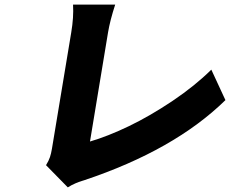

<svg xmlns="http://www.w3.org/2000/svg" viewBox="-20 -756 996 830"><path d="M273.1 54 179 -41.9Q191.1 -61.8 196 -76.9Q201 -92 204.5 -112.9L288 -616.1Q299 -681.1 295.8 -736.2H478Q455.6 -667.3 447.1 -616.1L369 -144.2Q445.3 -166.5 536.8 -210.4Q628.2 -254.3 725.3 -319.4Q822.4 -384.6 893.5 -454.9L954.5 -323.2Q734 -107.2 344.1 23.1Q343.8 23.1 334.5 26.1Q325.3 29.1 320.8 30.7Q316.4 32.3 307.4 36Q298.3 39.8 290 44.2Q281.6 48.7 273.1 54Z"/></svg>

Font: Karasuma Gothic
Style: Italic
Weight: 900
Italic angle: -9.39999°
Designer: Rasmus Andersson / Ryoko Nishizuka
Foundry: Genbu
Version: Version 1.00